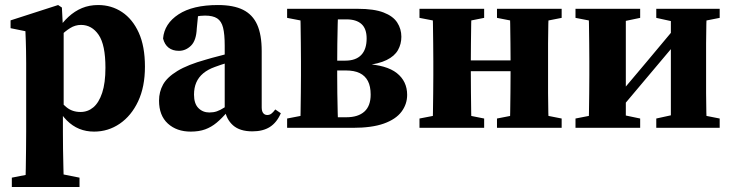

<svg xmlns="http://www.w3.org/2000/svg" viewBox="-20 -508 2908 763"><path d="M27 235V198L119 180H206L296 198V235ZM80 235Q82 198 82.5 160Q83 122 83.5 85.5Q84 49 84 16V-257Q84 -286 83.5 -306.5Q83 -327 82.5 -345.5Q82 -364 81 -384L22 -396V-427L211 -488L226 -478L230 -399L233 -388V-82L230 -73V16Q230 48 230.5 84.5Q231 121 232 159.5Q233 198 234 235ZM354 15Q322 15 295 4Q268 -7 245.5 -29.5Q223 -52 204 -87H185L193 -137Q221 -101 244 -82Q267 -63 300 -63Q329 -63 351 -81.5Q373 -100 386 -139Q399 -178 399 -239Q399 -330 372 -369.5Q345 -409 302 -409Q279 -409 259 -396.5Q239 -384 221.5 -366.5Q204 -349 189 -331L181 -384H205Q227 -418 252 -441Q277 -464 306 -476Q335 -488 370 -488Q423 -488 465 -460Q507 -432 531.5 -378Q556 -324 556 -243Q556 -163 529 -105.5Q502 -48 456 -16.5Q410 15 354 15Z M738 15Q682 15 647 -17Q612 -49 612 -108Q612 -143 628 -172Q644 -201 685 -226Q726 -251 798 -271Q821 -278 847 -284.5Q873 -291 900 -298.5Q927 -306 953 -313V-280Q918 -269 886.5 -259.5Q855 -250 834 -242Q806 -232 787.5 -216.5Q769 -201 760 -180Q751 -159 751 -132Q751 -96 768.5 -78.5Q786 -61 812 -61Q828 -61 841.5 -65.5Q855 -70 872 -81Q889 -92 913 -112L922 -65H885Q862 -38 841 -20.5Q820 -3 795.5 6Q771 15 738 15ZM983 14Q933 14 906 -10Q879 -34 873 -74V-78V-326Q873 -372 866.5 -398Q860 -424 843 -435Q826 -446 795 -446Q778 -446 759.5 -442.5Q741 -439 716 -432L769 -466L762 -395Q760 -347 739 -326.5Q718 -306 691 -306Q666 -306 650 -318.5Q634 -331 628 -355Q633 -414 689.5 -451Q746 -488 846 -488Q908 -488 946 -469Q984 -450 1002 -410Q1020 -370 1020 -305V-81Q1020 -66 1026 -58.5Q1032 -51 1042 -51Q1051 -51 1058 -56Q1065 -61 1074 -73L1096 -58Q1080 -21 1052.5 -3.5Q1025 14 983 14Z M1121 0V-37L1214 -55L1254 -42H1356Q1403 -42 1428 -64.5Q1453 -87 1453 -132Q1453 -165 1442 -186Q1431 -207 1409.5 -217.5Q1388 -228 1354 -228H1257V-267H1352Q1394 -267 1415.5 -289.5Q1437 -312 1437 -355Q1437 -394 1416.5 -412.5Q1396 -431 1357 -431H1262L1214 -419L1121 -437V-473H1402Q1466 -473 1504 -458.5Q1542 -444 1558.5 -418.5Q1575 -393 1575 -362Q1575 -333 1561.5 -309Q1548 -285 1516.5 -269.5Q1485 -254 1431 -248L1429 -254Q1516 -250 1557 -217.5Q1598 -185 1598 -131Q1598 -94 1575.5 -64Q1553 -34 1505.5 -17Q1458 0 1382 0ZM1172 0Q1174 -24 1174.5 -60.5Q1175 -97 1175.5 -137Q1176 -177 1176 -209V-264Q1176 -296 1175.5 -336Q1175 -376 1174.5 -413Q1174 -450 1172 -473H1324Q1323 -450 1322 -412.5Q1321 -375 1320.5 -333.5Q1320 -292 1320 -256V-209Q1320 -177 1320.5 -137Q1321 -97 1322 -60.5Q1323 -24 1324 0Z M1698 0Q1700 -24 1700.5 -60.5Q1701 -97 1701.5 -137Q1702 -177 1702 -209V-264Q1702 -296 1701.5 -336Q1701 -376 1700.5 -413Q1700 -450 1698 -473H1855Q1853 -450 1852.5 -413Q1852 -376 1851.5 -336Q1851 -296 1851 -264V-226Q1851 -185 1851.5 -142Q1852 -99 1852.5 -61.5Q1853 -24 1855 0ZM2005 0Q2007 -24 2007.5 -61.5Q2008 -99 2008.5 -142Q2009 -185 2009 -226V-264Q2009 -296 2008.5 -336Q2008 -376 2007.5 -413Q2007 -450 2005 -473H2162Q2160 -450 2159 -413Q2158 -376 2158 -336Q2158 -296 2158 -264V-209Q2158 -177 2158 -137Q2158 -97 2159 -60.5Q2160 -24 2162 0ZM1647 0V-37L1740 -55H1814L1904 -37V0ZM1647 -437V-473H1904V-437L1814 -419H1740ZM1955 0V-37L2047 -55H2121L2212 -37V0ZM1955 -437V-473H2212V-437L2121 -419H2047ZM1792 -225V-268H2065V-225Z M2267 0V-37L2359 -55H2438L2524 -37V0ZM2588 0V-37L2670 -55H2749L2840 -37V0ZM2318 0Q2320 -24 2320.5 -60.5Q2321 -97 2321.5 -137Q2322 -177 2322 -209V-264Q2322 -296 2321.5 -336Q2321 -376 2320.5 -413Q2320 -450 2318 -473H2467V0ZM2429 -55 2394 -100H2413L2547 -259L2680 -418L2711 -371H2695L2562 -213ZM2646 0V-473H2790Q2788 -450 2787 -413Q2786 -376 2786 -336Q2786 -296 2786 -264V-209Q2786 -177 2786 -137Q2786 -97 2787 -60.5Q2788 -24 2790 0ZM2267 -437V-473H2524V-437L2438 -419H2360ZM2588 -437V-473H2840V-437L2749 -419H2670Z"/></svg>

Font: Source Serif 4 36pt
Style: Bold
Weight: 700
Designer: Frank Grießhammer
Foundry: Adobe Systems Incorporated
Version: Version 4.004;hotconv 1.0.116;makeotfexe 2.5.65601